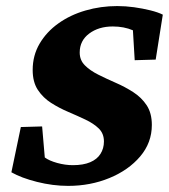

<svg xmlns="http://www.w3.org/2000/svg" viewBox="-20 -605 558 634"><path d="M205.1 8.8Q154.3 8.8 102.1 -4.4Q49.8 -17.6 17.6 -36.1L48.8 -185.5L119.1 -187.5L127.9 -85Q142.6 -74.2 168.9 -66.9Q195.3 -59.6 220.7 -59.6Q254.9 -59.6 277.8 -69.3Q300.8 -79.1 312 -97.2Q323.2 -115.2 323.2 -137.7Q323.2 -164.1 306.2 -180.7Q289.1 -197.3 262.2 -210Q235.4 -222.7 205.6 -235.4Q175.8 -248 148.9 -265.1Q122.1 -282.2 105 -308.1Q87.9 -334 87.9 -374Q87.9 -421.9 110.8 -460.9Q133.8 -500 172.9 -527.8Q211.9 -555.7 262.2 -570.3Q312.5 -585 367.2 -585Q394.5 -585 422.9 -581.1Q451.2 -577.1 476.6 -570.8Q502 -564.5 517.6 -556.6L494.1 -408.2L424.8 -406.2L418.9 -504.9Q389.6 -517.6 352.5 -517.6Q305.7 -517.6 274.4 -494.1Q243.2 -470.7 243.2 -431.6Q243.2 -406.2 260.3 -389.2Q277.3 -372.1 304.7 -358.4Q332 -344.7 362.3 -331.5Q392.6 -318.4 419.9 -300.8Q447.3 -283.2 464.4 -257.3Q481.4 -231.4 481.4 -192.4Q481.4 -133.8 442.9 -88.4Q404.3 -43 341.3 -17.1Q278.3 8.8 205.1 8.8Z"/></svg>

Font: Crimson Pro ExtraBold
Style: Italic
Weight: 800
Italic angle: -12°
Designer: Jacques Le Bailly
Foundry: Baron von Fonthausen
Version: Version 1.003